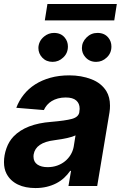

<svg xmlns="http://www.w3.org/2000/svg" viewBox="-32 -929 632 959"><path d="M538.7 -827.1H191.8L204.9 -909.1H551.5ZM448.2 -620Q414.8 -620 394.2 -643.8Q377.1 -663 377.1 -688.9Q377.1 -718.8 400.2 -741.8Q422.9 -764.6 454.9 -764.6Q489.7 -764.6 508.9 -741.1Q524.5 -722.3 524.5 -696.7Q524.5 -663.4 501.1 -641.7Q478.3 -620 448.2 -620ZM230.8 -620Q199.2 -620 179.3 -641Q159.8 -661.6 159.8 -689.3Q159.8 -704.5 166.7 -719.6Q173.7 -734.7 188.6 -746.8Q210.6 -764.6 237.6 -764.6Q272.4 -764.6 291.5 -741.1Q307.2 -722.3 307.2 -696.7Q307.2 -663.4 283.7 -641.7Q261 -620 230.8 -620ZM144.9 10.3Q120.4 10.3 98.2 6Q76 1.8 57.4 -7.3Q38.7 -16.3 24.1 -30Q9.6 -43.7 0 -62.5Q-12.1 -86.3 -12.1 -119.3Q-12.1 -153.8 0.4 -188.9Q12.4 -223 35.9 -247.5Q96.9 -310.7 223.7 -320.3Q295.1 -326.3 327.4 -335.2Q360.8 -344.5 364.3 -369.3Q364.3 -372.2 364.5 -374.3Q364.7 -376.4 365.1 -378.2Q365.4 -380 365.6 -381.9Q365.8 -383.9 365.8 -386.4Q365.8 -412.3 348.7 -427.2Q331.7 -442.1 296.2 -442.1Q274.9 -442.1 257.5 -437.3Q240.1 -432.5 226.4 -424.2Q212.7 -415.8 202.9 -404.3Q193.2 -392.8 187.1 -379.3L49.4 -390.6Q62.9 -426.5 86.6 -456.3Q110.4 -486.2 143.8 -507.5Q177.2 -528.8 220 -540.7Q262.8 -552.6 314.3 -552.6Q374.3 -552.6 424 -533.4Q473.7 -514.6 499.3 -473.7Q517.4 -443.9 517.4 -401.6Q517.4 -393.5 516.9 -385.1Q516.3 -376.8 514.9 -367.9L453.5 0H310L322.8 -75.6H318.5Q305.4 -56.5 288 -40.5Q270.6 -24.5 248.8 -13.3Q226.9 -2.1 201 4.1Q175.1 10.3 144.9 10.3ZM205.6 -94.1Q231.5 -94.1 253.6 -101.9Q275.6 -109.7 292.4 -123.4Q309.3 -137.1 320.5 -155.4Q331.7 -173.7 335.9 -195L345.2 -252.8Q318.5 -239.3 240.1 -228.7Q146 -217.3 136 -157.3Q135.7 -154.5 135.5 -151.8Q135.3 -149.1 135.3 -146.7Q135.3 -120.4 155.2 -106.9Q174.7 -94.1 205.6 -94.1Z"/></svg>

Font: Linik Sans
Style: Bold Italic
Weight: 700
Italic angle: 9°
Designer: Fonts by Rasmus Andersson / Changes by Cristiano Sobral with parts from Marc Monis
Foundry: rsms
Version: Version 3.020; ttfautohint (v1.6)